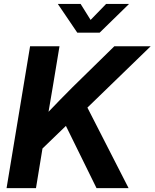

<svg xmlns="http://www.w3.org/2000/svg" viewBox="-20 -965 793 985"><path d="M147.9 -154.8 171.4 -329.6Q201.2 -362.3 230.5 -393.1Q259.8 -423.8 289.8 -454.6Q319.8 -485.4 352.1 -517.6L566.4 -727.5H752.9L387.2 -373L375 -374ZM13.7 0 134.3 -727.5H285.2L252 -526.9L220.7 -342.8L209 -270.5L164.6 0ZM475.1 0 313 -329.6 413.1 -442.9 639.6 0ZM393.6 -944.8 444.8 -862.8 524.4 -944.8H641.1V-943.8L491.2 -797.4H376.5L277.3 -943.8V-944.8Z"/></svg>

Font: Inter 28pt
Style: Bold Italic
Weight: 700
Italic angle: -9.3988°
Designer: Rasmus Andersson
Foundry: rsms
Version: Version 4.001;git-66647c0bb